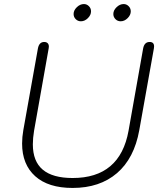

<svg xmlns="http://www.w3.org/2000/svg" viewBox="-20 -917 793 947"><path d="M89 -209Q89 -241 95 -275L167 -678Q173 -710 198 -710Q209 -710 215 -704Q221 -698 221 -687Q221 -681 220 -678L148 -272Q142 -236 142 -205Q142 -121 191 -80Q240 -39 338 -39Q572 -39 614 -272L686 -678Q692 -710 718 -710Q740 -710 740 -688Q740 -682 739 -678L667 -275Q642 -136 557 -63Q472 10 338 10Q218 10 153.5 -48Q89 -106 89 -209ZM343 -848Q343 -866 359 -881.5Q375 -897 394 -897Q408 -897 418.5 -886.5Q429 -876 429 -861Q429 -843 413.5 -827.5Q398 -812 379 -812Q364 -812 353.5 -822.5Q343 -833 343 -848ZM539 -848Q539 -866 555 -881.5Q571 -897 590 -897Q604 -897 614.5 -886.5Q625 -876 625 -861Q625 -843 609.5 -827.5Q594 -812 575 -812Q560 -812 549.5 -822.5Q539 -833 539 -848Z"/></svg>

Font: Kodchasan ExtraLight
Style: Italic
Weight: 275
Italic angle: -10°
Version: Version 1.000; ttfautohint (v1.6)